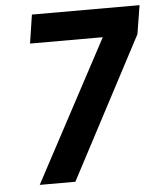

<svg xmlns="http://www.w3.org/2000/svg" viewBox="-51 -744 656 789"><g transform="rotate(-5 277.0 -350.0)"><path d="M110 -700 92 -582H392L81 0H228L535 -582L554 -700Z"/></g></svg>

Font: Arthouse Owned
Style: Bold Italic
Weight: 700
Italic angle: -10°
Designer: Jeremy Tribby
Foundry: Tribby Type
Version: Version 1.000;PS 001.000;hotconv 1.0.88;makeotf.lib2.5.64775